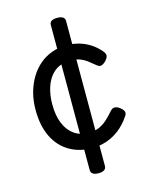

<svg xmlns="http://www.w3.org/2000/svg" viewBox="-121 -744 772 973"><g transform="rotate(-15 265.0 -257.5)"><path d="M276 19Q210 19 158 -11Q106 -41 77 -99.5Q48 -158 48 -242Q48 -291 59.5 -333Q71 -375 92 -409.5Q113 -444 142 -468.5Q171 -493 207.5 -506Q244 -519 285 -519Q314 -519 345 -511Q376 -503 405 -485Q434 -467 458 -438Q469 -424 466.5 -413Q464 -402 453 -390Q440 -377 429 -374Q418 -371 406 -381Q388 -396 370.5 -409.5Q353 -423 332 -431Q311 -439 282 -439Q254 -439 231.5 -430.5Q209 -422 191.5 -405.5Q174 -389 162 -365.5Q150 -342 143.5 -312Q137 -282 137 -247Q137 -189 154 -147.5Q171 -106 202.5 -83.5Q234 -61 278 -61Q312 -61 335 -71.5Q358 -82 377 -99.5Q396 -117 416 -140Q427 -152 439.5 -151Q452 -150 466 -139Q480 -128 483.5 -117.5Q487 -107 478 -94Q451 -54 418 -29Q385 -4 348.5 7.5Q312 19 276 19ZM274 150Q234 150 234 122V-638Q234 -665 274 -665Q314 -665 314 -638V122Q314 150 274 150Z"/></g></svg>

Font: Playwrite IT Moderna
Style: Regular
Weight: 400
Designer: Veronika Burian, José Scaglione
Foundry: TypeTogether
Version: Version 1.002